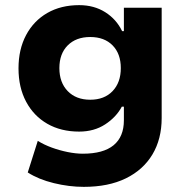

<svg xmlns="http://www.w3.org/2000/svg" viewBox="-20 -536 726 747"><path d="M306 191Q249 191 189.5 176.5Q130 162 88 135L127 12Q151 27 181 38Q211 49 243 55.5Q275 62 302 62Q382 62 422 29Q462 -4 462 -68V-121H454Q432 -80 389 -52Q346 -24 288 -24Q217 -24 164 -54.5Q111 -85 81.5 -140.5Q52 -196 52 -270Q52 -344 81.5 -399.5Q111 -455 164 -485.5Q217 -516 288 -516Q346 -516 389.5 -488.5Q433 -461 455 -415H462V-506H609V-77Q609 5 573 65Q537 125 469.5 158Q402 191 306 191ZM331 -148Q386 -148 418 -181.5Q450 -215 450 -271Q450 -327 418 -359.5Q386 -392 331 -392Q276 -392 243.5 -359.5Q211 -327 211 -271Q211 -215 243.5 -181.5Q276 -148 331 -148Z"/></svg>

Font: Nunito Sans 6pt ExtraBold
Style: Regular
Weight: 800
Version: Version 3.101;gftools[0.9.27]